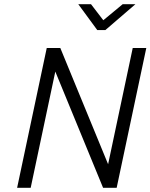

<svg xmlns="http://www.w3.org/2000/svg" viewBox="-20 -900 721 920"><path d="M204 -670 62 0H127L245 -557L474 0H539L681 -670H616L498 -113L269 -670ZM355 -880 446 -756H485L629 -880H568L475 -803L416 -880Z"/></svg>

Font: LT Wave Mono Light
Style: Italic
Weight: 300
Designer: Daniel Lyons
Version: Version 2.5 (Glyphs App)